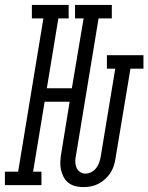

<svg xmlns="http://www.w3.org/2000/svg" viewBox="-65 -755 605 783"><path d="M275 8Q258 8 242 4Q226 0 213.5 -10Q201 -20 194 -34Q187 -48 183.5 -64Q180 -80 181 -97Q182 -114 185 -131L219 -340H117L70 -55H104V0H-45V-55H9L112 -680H65V-735H215V-680H173L126 -395H228L276 -680H241V-735H391V-680H337L245 -122Q242 -109 242 -96.5Q242 -84 246.5 -72.5Q251 -61 261 -54Q271 -47 283 -47Q296 -47 308 -53.5Q320 -60 328 -70.5Q336 -81 340 -93.5Q344 -106 346 -118L405 -475H371V-530H520V-475H467L406 -109Q404 -94 399 -78.5Q394 -63 385 -49.5Q376 -36 363.5 -24.5Q351 -13 336.5 -5.5Q322 2 306 5Q290 8 275 8Z"/></svg>

Font: Iosevka Slab Light Oblique
Style: Regular
Weight: 300
Italic angle: -9°
Monospace: yes
Designer: Belleve Invis
Foundry: Belleve Invis
Version: Version 11.1.1; ttfautohint (v1.8.3)